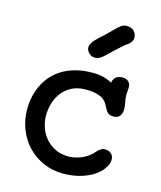

<svg xmlns="http://www.w3.org/2000/svg" viewBox="-134 -1014 943 1125"><g transform="rotate(15 338.0 -451.5)"><path d="M55.7 0ZM55.7 -294.9Q55.7 -334.5 63.7 -372.6Q71.8 -410.6 88.6 -444.8Q105.5 -479 131.1 -507.6Q156.7 -536.1 192.1 -557.1Q227.5 -578.1 272.7 -589.8Q317.9 -601.6 374 -601.6Q409.2 -601.6 439.5 -593.8Q469.7 -585.9 490.2 -572.8Q492.7 -587.4 498.8 -596.7Q504.9 -606 512.9 -611.1Q521 -616.2 530.3 -618.2Q539.6 -620.1 548.3 -620.1Q571.8 -620.1 585 -607.4Q598.1 -594.7 598.1 -574.2Q598.1 -563.5 596.7 -552.5Q595.2 -541.5 595.2 -528.8Q595.2 -506.3 600.1 -484.9Q605 -463.4 605 -441.4Q605 -418 592.8 -401.6Q580.6 -385.3 555.2 -385.3Q542 -385.3 533.4 -388.4Q524.9 -391.6 518.8 -397.2Q512.7 -402.8 508.3 -410.4Q503.9 -418 499.5 -426.8Q493.7 -438.5 485.6 -450.9Q477.5 -463.4 462.4 -473.4Q447.3 -483.4 422.4 -489.7Q397.5 -496.1 357.9 -496.1Q311.5 -496.1 276.6 -478.8Q241.7 -461.4 218.5 -432.6Q195.3 -403.8 183.6 -366.2Q171.9 -328.6 171.9 -288.1Q171.9 -256.8 182.6 -222.2Q193.4 -187.5 216.6 -158.2Q239.7 -128.9 275.6 -109.9Q311.5 -90.8 361.3 -90.8Q379.9 -90.8 400.4 -95.2Q420.9 -99.6 440.9 -108.4Q460.9 -117.2 479 -130.1Q497.1 -143.1 510.3 -160.2Q518.6 -170.4 532.5 -179.2Q546.4 -188 561 -187Q575.7 -186 585.4 -180.9Q595.2 -175.8 601.1 -168.2Q606.9 -160.6 608.9 -151.6Q610.8 -142.6 610.4 -134.3Q608.9 -113.3 598.6 -95.9Q588.4 -78.6 576.2 -64.9Q553.7 -42.5 526.9 -27.3Q500 -12.2 471.2 -2.9Q442.4 6.3 413.1 10.3Q383.8 14.2 356.4 14.2Q290.5 14.2 235.1 -10.5Q179.7 -35.2 139.9 -77.1Q100.1 -119.1 77.9 -175.5Q55.7 -231.9 55.7 -294.9ZM358.9 -689.9Q349.1 -689.9 339.8 -694.3Q330.6 -698.7 323.5 -705.8Q316.4 -712.9 312.3 -721.4Q308.1 -730 308.1 -738.8Q308.1 -750.5 315.2 -762.9Q322.3 -775.4 332.8 -787.1Q343.3 -798.8 355.2 -809.6Q367.2 -820.3 377 -828.6L429.7 -880.4V-879.9Q438.5 -889.2 446 -896.2Q453.6 -903.3 461.2 -908.2Q468.8 -913.1 476.8 -915.8Q484.9 -918.5 495.1 -918.5Q507.3 -918.5 518.3 -914.6Q529.3 -910.6 537.4 -903.1Q545.4 -895.5 550 -884.8Q554.7 -874 554.7 -860.4Q554.7 -851.6 550.3 -843.3Q545.9 -835 539.8 -828.4Q533.7 -821.8 527.3 -817.1Q521 -812.5 517.1 -811L517.6 -811.5Q506.3 -801.8 493.2 -790Q480 -778.3 466.1 -765.4Q452.1 -752.4 438.7 -739.7Q425.3 -727.1 413.6 -715.8Q395.5 -699.2 382.8 -694.6Q370.1 -689.9 358.9 -689.9Z"/></g></svg>

Font: Autour One
Style: Regular
Weight: 400
Version: Version 1.007; ttfautohint (v0.92) -l 24 -r 24 -G 200 -x 7 -